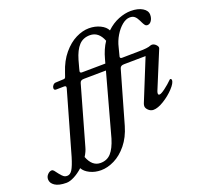

<svg xmlns="http://www.w3.org/2000/svg" viewBox="-360 -892 1442 1370"><g transform="rotate(-20 361.0 -207.0)"><path d="M876 -141Q876 -118 841 -80.5Q806 -43 759.5 -14.5Q713 14 680 14Q659 14 642.5 -1.5Q626 -17 626 -33Q626 -42 630 -53L757 -366L594 -364Q579 -364 571 -359Q563 -354 560 -343L525 -221Q464 -8 447 52Q424 131 380 185Q336 239 283.5 265Q231 291 181 291Q135 291 97.5 272.5Q60 254 45 226Q12 256 -22 273.5Q-56 291 -82 291Q-139 291 -168.5 271.5Q-198 252 -198 223Q-198 202 -183 186.5Q-168 171 -151 171Q-144 171 -136 180Q-128 189 -113 210Q-98 229 -87 237.5Q-76 246 -60 246Q-37 246 -20.5 219.5Q-4 193 15 130L150 -343Q151 -346 151 -351Q151 -361 136 -361L76 -360Q67 -360 63.5 -364Q60 -368 60 -376Q60 -386 68.5 -396.5Q77 -407 89 -408L154 -411Q164 -412 168 -427L177 -453Q203 -533 248 -586.5Q293 -640 344.5 -665.5Q396 -691 444 -691Q491 -691 529 -672.5Q567 -654 581 -625Q624 -666 673.5 -685.5Q723 -705 767 -705Q821 -705 855 -684.5Q889 -664 889 -632Q889 -606 876.5 -587.5Q864 -569 846 -569Q834 -569 827 -578.5Q820 -588 814 -600.5Q808 -613 806 -617Q795 -640 781.5 -652Q768 -664 745 -664Q716 -664 686 -639.5Q656 -615 632 -575Q608 -535 598 -491L581 -425V-423Q581 -412 595 -412L725 -414Q791 -414 815 -425Q821 -427 825 -427Q843 -427 857.5 -411.5Q872 -396 867 -384L751 -103Q747 -94 747 -83Q747 -79 750 -76.5Q753 -74 757 -74Q770 -74 802 -98Q834 -122 861 -149Q864 -152 865 -152Q869 -152 872.5 -148.5Q876 -145 876 -141ZM277 -423Q277 -412 291 -412L469 -414L477 -443Q496 -515 530 -565Q500 -642 434 -642Q382 -642 350 -607.5Q318 -573 298 -504Q287 -462 282 -445.5Q277 -429 277 -425ZM456 -366 290 -364Q274 -364 266.5 -359Q259 -354 256 -343L131 98Q123 129 102 162Q132 241 195 241Q245 241 275.5 207Q306 173 327 104Z"/></g></svg>

Font: EB Garamond SemiBold
Style: Italic
Weight: 600
Italic angle: -17.2°
Designer: Georg Duffner and Octavio Pardo
Foundry: Georg Duffner
Version: Version 1.000